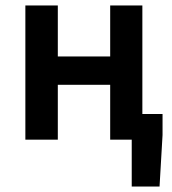

<svg xmlns="http://www.w3.org/2000/svg" viewBox="-20 -512 631 704"><path d="M73 0H192V-201H384V0H463V172H565L576 -17V-94H502V-492H384V-305H192V-492H73Z"/></svg>

Font: Source Sans Pro Semibold
Style: Regular
Weight: 600
Designer: Paul D. Hunt
Foundry: Adobe Systems Incorporated
Version: Version 3.006;hotconv 1.0.111;makeotfexe 2.5.65597